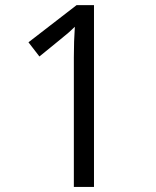

<svg xmlns="http://www.w3.org/2000/svg" viewBox="-20 -734 612 754"><path d="M349.1 0H270V-508.8Q270 -572.3 273.9 -628.9Q263.7 -618.7 251 -607.4Q238.3 -596.2 134.8 -512.2L91.8 -567.9L280.8 -713.9H349.1Z"/></svg>

Font: QFn4     
Style: Regular
Weight: 400
Foundry: Ascender Corporation
Version: Version 1.10